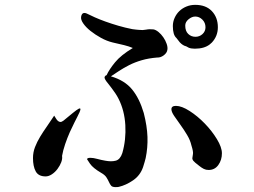

<svg xmlns="http://www.w3.org/2000/svg" viewBox="-20 -684 1040 787"><path d="M873 -572.3Q873 -536.1 848.6 -509.8L839.8 -502Q817.4 -484.4 778.3 -484.4Q771.5 -484.4 765.1 -485.4Q758.8 -486.3 753.9 -488.3L743.2 -494.1Q729.5 -497.1 716.8 -510.7L703.1 -528.3Q688.5 -541 688.5 -577.1Q688.5 -594.7 695.8 -610.8Q703.1 -627 715.3 -638.7Q727.5 -650.4 744.1 -657.2Q760.7 -664.1 780.3 -664.1Q824.2 -664.1 848.6 -638.2Q873 -612.3 873 -572.3ZM822.3 -572.3Q822.3 -590.8 809.6 -603.5Q796.9 -616.2 780.3 -616.2Q766.6 -616.2 752.9 -605Q739.3 -593.8 739.3 -579.1Q739.3 -556.6 751.5 -544.9Q763.7 -533.2 781.2 -533.2Q797.9 -533.2 810.1 -544.4Q822.3 -555.7 822.3 -572.3ZM566.4 1Q554.7 35.2 525.4 55.2Q496.1 75.2 466.8 82Q462.9 83 454.1 83Q440.4 83 435.5 77.1Q430.7 71.3 426.8 62.5Q422.9 53.7 416.5 43.5Q410.2 33.2 394.5 24.4Q361.3 4.9 349.1 -12.7Q336.9 -30.3 336.9 -31.2Q336.9 -37.1 350.6 -37.1Q362.3 -37.1 378.4 -32.7Q394.5 -28.3 411.1 -25.4Q436.5 -20.5 454.6 -25.4Q472.7 -30.3 481.4 -56.6Q497.1 -111.3 493.7 -171.4Q490.2 -231.4 465.8 -279.3Q460 -291 452.6 -301.8Q445.3 -312.5 438 -322.3Q430.7 -332 424.8 -339.4Q418.9 -346.7 416 -350.6Q406.2 -364.3 409.2 -369.6Q412.1 -375 417 -376Q427.7 -399.4 451.7 -428.7Q475.6 -458 524.4 -487.3Q508.8 -494.1 488.8 -499Q468.8 -503.9 442.4 -509.8Q418 -515.6 394 -528.8Q370.1 -542 351.1 -557.1Q332 -572.3 321.3 -587.9Q310.5 -603.5 312.5 -615.2Q316.4 -638.7 338.9 -627Q350.6 -621.1 369.1 -612.8Q387.7 -604.5 412.1 -595.7Q436.5 -586.9 464.8 -578.6Q493.2 -570.3 522.5 -564.5Q534.2 -562.5 538.6 -562.5Q543 -562.5 550.8 -561.5Q564.5 -559.6 578.6 -562.5Q592.8 -565.4 609.4 -563.5Q619.1 -561.5 629.9 -552.7Q640.6 -543.9 649.4 -531.2Q658.2 -518.6 663.1 -504.4Q668 -490.2 666 -479.5Q664.1 -466.8 650.9 -457Q637.7 -447.3 624 -448.2Q588.9 -445.3 560.5 -437Q532.2 -428.7 509.3 -417Q486.3 -405.3 467.8 -393.1Q449.2 -380.9 434.6 -371.1Q491.2 -354.5 521.5 -317.4Q551.8 -280.3 569.3 -220.7Q583 -167 584.5 -122.6Q585.9 -78.1 577.1 -36.1Q574.2 -23.4 566.4 1ZM889.6 -55.7Q889.6 -28.3 875 -7.8Q860.4 12.7 835 12.7Q824.2 12.7 815.4 8.3Q806.6 3.9 796.9 -3.9Q776.4 -19.5 772 -25.4Q767.6 -31.2 768.6 -37.1Q769.5 -43 771 -53.2Q772.5 -63.5 764.6 -87.9Q759.8 -109.4 746.6 -131.3Q733.4 -153.3 719.2 -172.9Q705.1 -192.4 693.8 -209Q682.6 -225.6 682.6 -236.3Q682.6 -250 701.2 -250Q724.6 -250 757.3 -229Q790 -208 819.3 -177.7Q848.6 -147.5 869.1 -113.8Q889.6 -80.1 889.6 -55.7ZM296.9 -205.1Q293.9 -199.2 285.2 -182.1Q276.4 -165 266.1 -142.1Q255.9 -119.1 247.1 -93.3Q238.3 -67.4 234.4 -44.9Q236.3 -33.2 231 -19Q225.6 -4.9 215.8 8.3Q206.1 21.5 192.9 30.3Q179.7 39.1 167 39.1Q137.7 39.1 126.5 18.6Q115.2 -2 115.2 -36.1Q115.2 -59.6 123.5 -81.1Q131.8 -102.5 144.5 -123.5Q157.2 -144.5 172.4 -166Q187.5 -187.5 202.1 -210Q206.1 -204.1 209.5 -198.2Q212.9 -192.4 217.3 -188.5Q221.7 -184.6 227.1 -184.1Q232.4 -183.6 240.2 -189.5Q262.7 -208 278.8 -221.2Q294.9 -234.4 302.7 -238.3Q310.5 -242.2 309.6 -234.9Q308.6 -227.5 296.9 -205.1Z"/></svg>

Font: JasonHandwriting1
Style: Regular
Weight: 400
Version: Version 1.48.20